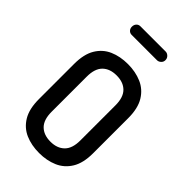

<svg xmlns="http://www.w3.org/2000/svg" viewBox="-280 -1029 1125 1125"><g transform="rotate(45 283.0 -466.5)"><path d="M283 6Q219 6 168.5 -16Q118 -38 88.5 -87Q59 -136 59 -217V-508Q59 -589 88.5 -638Q118 -687 168.5 -709Q219 -731 283 -731Q346 -731 397 -709Q448 -687 478 -638Q508 -589 508 -508V-217Q508 -136 478 -87Q448 -38 397 -16Q346 6 283 6ZM283 -88Q338 -88 370 -119.5Q402 -151 402 -217V-508Q402 -574 370.5 -605.5Q339 -637 283 -637Q227 -637 195.5 -605.5Q164 -574 164 -508V-217Q164 -151 195.5 -119.5Q227 -88 283 -88ZM178 -867Q163 -867 153.5 -877Q144 -887 144 -902Q144 -918 153.5 -928.5Q163 -939 178 -939H387Q400 -939 411 -928.5Q422 -918 422 -902Q422 -887 411 -877Q400 -867 387 -867Z"/></g></svg>

Font: Dosis SemiBold
Style: Regular
Weight: 600
Designer: EdgarTolentino, PabloImpallari, IginoMarini
Foundry: EdgarTolentino, PabloImpallari, IginoMarini
Version: Version 3.001; ttfautohint (v1.8.2)